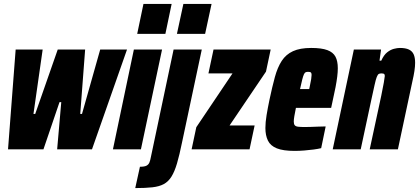

<svg xmlns="http://www.w3.org/2000/svg" viewBox="-20 -763 2141 981"><path d="M21 0 60 -510H198L151 -181H160L275 -510H415L390 -181H399L492 -510H629L450 0H272L293 -241H284L202 0Z M681 -590 713 -743H857L825 -590ZM557 0 664 -510H808L700 0Z M884 -590 917 -743H1061L1028 -590ZM671 198 695 89Q718 89 728.5 83.5Q739 78 743.5 67Q748 56 751 39L867 -510H1011L910 -35Q897 29 884.5 71.5Q872 114 856 139.5Q840 165 817 177.5Q794 190 758.5 194Q723 198 671 198Z M959 0 983 -113 1168 -388H1045L1071 -510H1363L1339 -397L1153 -122H1281L1255 0Z M1485 8Q1427 8 1394.5 -5Q1362 -18 1349 -44.5Q1336 -71 1336 -109Q1336 -138 1342 -174.5Q1348 -211 1357 -254Q1371 -320 1384.5 -369.5Q1398 -419 1419.5 -452Q1441 -485 1477 -501.5Q1513 -518 1570 -518Q1623 -518 1652.5 -507Q1682 -496 1694 -473.5Q1706 -451 1706 -414Q1706 -395 1703 -371Q1700 -347 1694.5 -318Q1689 -289 1681 -254L1672 -212H1492Q1487 -187 1484 -170Q1481 -153 1481 -142Q1481 -129 1486 -123Q1491 -117 1503.5 -115.5Q1516 -114 1536 -114Q1546 -114 1565 -114.5Q1584 -115 1606 -116Q1628 -117 1644 -117L1621 -6Q1605 -2 1582 1Q1559 4 1534 6Q1509 8 1485 8ZM1513 -308H1560L1563 -323Q1568 -346 1570 -359Q1572 -372 1572 -380Q1572 -387 1570 -390.5Q1568 -394 1564 -395Q1560 -396 1554 -396Q1547 -396 1542 -394Q1537 -392 1533 -383.5Q1529 -375 1524.5 -357.5Q1520 -340 1513 -308Z M1680 0 1788 -510H1927L1919 -453H1928Q1941 -482 1958 -495.5Q1975 -509 1992.5 -513.5Q2010 -518 2023 -518Q2052 -518 2069 -510Q2086 -502 2093.5 -485.5Q2101 -469 2101 -442Q2101 -424 2097.5 -400.5Q2094 -377 2087 -347L2013 0H1869L1928 -274Q1937 -317 1941 -340.5Q1945 -364 1946 -374Q1946 -381 1944 -383.5Q1942 -386 1938.5 -387Q1935 -388 1929 -388Q1920 -388 1915 -385Q1910 -382 1905 -369.5Q1900 -357 1894 -329.5Q1888 -302 1877 -252L1823 0Z"/></svg>

Font: Saira Condensed Black
Style: Italic
Weight: 900
Width: 3
Italic angle: -12°
Designer: Hector Gatti with collaboration of the Omnibus-Type team
Foundry: Omnibus-Type
Version: Version 1.101